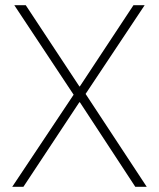

<svg xmlns="http://www.w3.org/2000/svg" viewBox="-20 -718 611 738"><path d="M27 0H70L285 -325H287L500 0H544L309 -357L536 -698H493L287 -386H285L79 -698H35L263 -354Z"/></svg>

Font: IBM Plex Thai Looped ExtraLight
Style: Regular
Weight: 200
Designer: Mike Abbink, Paul van der Laan, Pieter van Rosmalen, Ben Mitchell, Mark Frömberg
Foundry: Bold Monday
Version: Version 1.0